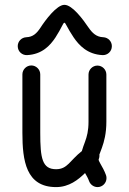

<svg xmlns="http://www.w3.org/2000/svg" viewBox="-20 -762 528 787"><path d="M71.8 -457V-217.8C71.8 -103.5 86.4 4.9 210 4.9C263.2 4.9 300.8 -25.4 328.6 -52.7C335.4 -41 340.8 -31.7 345.2 -19.5C350.1 -5.9 363.8 4.9 379.9 4.9C399.9 4.9 416.5 -11.7 416.5 -31.7C416.5 -36.1 416 -39.6 414.6 -43.9C408.2 -62 398.4 -79.1 391.6 -90.8C385.3 -101.6 384.3 -105.5 384.3 -108.4C386.2 -112.8 387.7 -118.2 387.7 -123.5C387.7 -125 387.7 -126 387.2 -127.9L397.9 -156.7C406.7 -181.2 416 -214.8 416 -263.2V-456.5C416 -476.6 399.4 -493.2 379.4 -493.2C359.4 -493.2 342.8 -476.6 342.8 -456.5V-263.2C342.8 -225.6 336.4 -202.6 328.6 -181.2C323.7 -167.5 318.8 -155.3 315.4 -142.6C266.6 -104.5 256.8 -68.4 210 -68.4C152.8 -68.4 145 -113.3 145 -217.8V-457C145 -477.1 128.4 -493.7 108.4 -493.7C88.4 -493.7 71.8 -477.1 71.8 -457ZM403.3 -609.4C375 -610.4 358.4 -626.5 342.3 -649.9C321.8 -680.2 276.9 -742.2 244.1 -742.2C212.4 -742.2 166 -679.7 145.5 -647.9C129.9 -624.5 114.7 -610.4 87.9 -609.4C67.9 -608.4 52.7 -592.3 52.7 -572.8C52.7 -550.3 71.3 -535.2 90.8 -536.1C152.8 -539.1 185.5 -575.7 207 -607.9C233.4 -648.4 238.3 -668.9 244.1 -668.9C249 -668.9 255.4 -647.9 281.7 -608.9C303.7 -576.7 337.9 -539.1 400.4 -536.1C419.9 -535.2 438.5 -550.3 438.5 -572.8C438.5 -592.3 423.3 -608.4 403.3 -609.4Z"/></svg>

Font: Velvelyne
Style: Regular
Weight: 400
Designer: Manon Van der Borght et Mariel Nils
Foundry: Velvetyne
Version: Version 1.070;Glyphs 3.3.1 (3343)